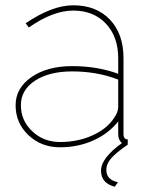

<svg xmlns="http://www.w3.org/2000/svg" viewBox="-20 -547 564 726"><path d="M414 159Q362 146 362 98Q362 51 441 -6Q427 -18 427 -40V-88Q391 -42 333 -16Q275 10 207 10Q136 10 87.5 -36Q39 -82 39 -149Q39 -214 99 -255.5Q159 -297 253 -297Q348 -297 427 -268V-327Q427 -408 380.5 -457.5Q334 -507 257 -507Q180 -507 89 -443L77 -459Q177 -527 257 -527Q344 -527 395.5 -473Q447 -419 447 -327V-40Q447 -20 463 -20V0Q418 31 400 52Q382 73 382 95Q382 133 426 142ZM207 -10Q274 -10 329.5 -35Q385 -60 412 -102Q427 -123 427 -143V-246Q347 -277 253 -277Q166 -277 112.5 -242Q59 -207 59 -149Q59 -91 102 -50.5Q145 -10 207 -10Z"/></svg>

Font: Raleway
Style: Thin
Weight: 100
Designer: Matt McInerney, Pablo Impallari, Rodrigo Fuenzalida
Foundry: Matt McInerney, Pablo Impallari, Rodrigo Fuenzalida
Version: Version 3.000